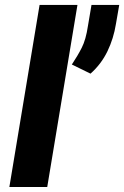

<svg xmlns="http://www.w3.org/2000/svg" viewBox="-20 -747 496 767"><path d="M289.4 -727.3 168.7 0H17.4L138.1 -727.3ZM456.3 -727.3 443.2 -651.6Q433.9 -593.4 409.3 -542.3Q384.6 -491.1 341.6 -452.8L267 -489.3Q290.1 -523.8 306.6 -556.3Q323.2 -588.8 331.3 -643.5L345.5 -727.3Z"/></svg>

Font: Inter UI
Style: Bold Italic
Weight: 700
Italic angle: 9.39999°
Designer: Rasmus Andersson
Foundry: rsms
Version: 3.2;8d6f07862